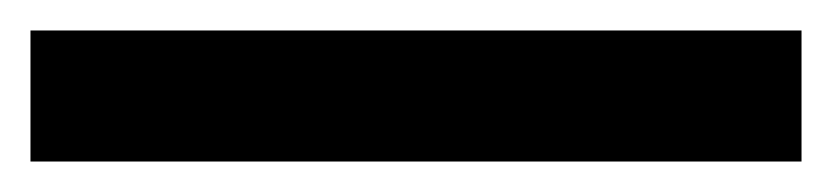

<svg xmlns="http://www.w3.org/2000/svg" viewBox="-23 -866 546 126"><path d="M503 -760H-3V-846H503Z"/></svg>

Font: Noto Sans Devanagari SemiBold
Style: Regular
Weight: 600
Version: Version 2.003